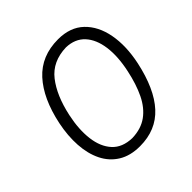

<svg xmlns="http://www.w3.org/2000/svg" viewBox="-183 -852 1017 1017"><g transform="rotate(-45 325.0 -344.0)"><path d="M302 10Q230 10 180.8 -20.5Q131.5 -51 105 -104.8Q78.5 -158.5 74 -229Q69.5 -299.5 86 -379.5Q118 -531.5 194 -614.8Q270 -698 395 -698Q485.5 -698 539.8 -646.2Q594 -594.5 610.5 -506.5Q627 -418.5 604 -309.5Q570 -151 496.2 -70.5Q422.5 10 302 10ZM303.5 -49.5Q371 -51.5 416.5 -84.5Q462 -117.5 490.8 -177Q519.5 -236.5 536.5 -317Q556.5 -409.5 546.8 -481.2Q537 -553 498.8 -594.5Q460.5 -636 394.5 -638Q291.5 -635 235.5 -563.8Q179.5 -492.5 153.5 -371Q134.5 -282 143.5 -209.8Q152.5 -137.5 191.8 -94.5Q231 -51.5 303.5 -49.5Z"/></g></svg>

Font: Commissioner Flair Light
Style: Italic
Weight: 300
Italic angle: -12°
Designer: Kostas Bartsokas
Foundry: Kostas Bartsokas
Version: Version 1.000; ttfautohint (v1.8.3)